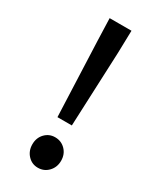

<svg xmlns="http://www.w3.org/2000/svg" viewBox="-196 -816 736 891"><g transform="rotate(30 171.5 -370.0)"><path d="M133 -235 117 -634 113 -754H230L227 -634L210 -235ZM171 14Q139 14 117 -9.5Q95 -33 95 -68Q95 -103 117 -126Q139 -149 171 -149Q204 -149 226.5 -126Q249 -103 249 -68Q249 -33 226.5 -9.5Q204 14 171 14Z"/></g></svg>

Font: Source Han Sans Medium
Style: Regular
Weight: 500
Designer: Ryoko NISHIZUKA Ë•øÂ°öÊ∂ºÂ≠ê (kana, bopomofo & ideographs); Paul D. Hunt (Latin, Greek & Cyrillic); Sandoll Communicatio
Foundry: Adobe
Version: Version 2.004;hotconv 1.0.118;makeotfexe 2.5.65603